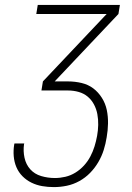

<svg xmlns="http://www.w3.org/2000/svg" viewBox="-20 -755 540 783"><path d="M200 8Q175 8 152 4Q129 0 108.5 -10Q88 -20 72 -36Q56 -52 47 -73Q38 -94 36 -118Q34 -142 38 -166L39 -170H79L78 -167Q74 -139 80 -111.5Q86 -84 103.5 -64.5Q121 -45 148 -37Q175 -29 204 -29Q225 -29 246.5 -34Q268 -39 287.5 -51Q307 -63 322.5 -80Q338 -97 348.5 -117Q359 -137 365.5 -158Q372 -179 376 -201Q380 -223 380.5 -245.5Q381 -268 377 -289.5Q373 -311 363 -329.5Q353 -348 337.5 -361Q322 -374 301 -380Q280 -386 257 -386H149L155 -423L415 -698H128L134 -735H469L463 -698L203 -423H257Q286 -423 313 -416.5Q340 -410 360.5 -394.5Q381 -379 395.5 -356Q410 -333 415.5 -306.5Q421 -280 420.5 -251.5Q420 -223 415 -195Q411 -169 403 -143.5Q395 -118 381 -94Q367 -70 347.5 -50Q328 -30 303.5 -16.5Q279 -3 252.5 2.5Q226 8 200 8Z"/></svg>

Font: Iosevka Extralight
Style: Italic
Weight: 200
Italic angle: -9°
Monospace: yes
Designer: Belleve Invis
Foundry: Belleve Invis
Version: Version 32.5.0; ttfautohint (v1.8.4)